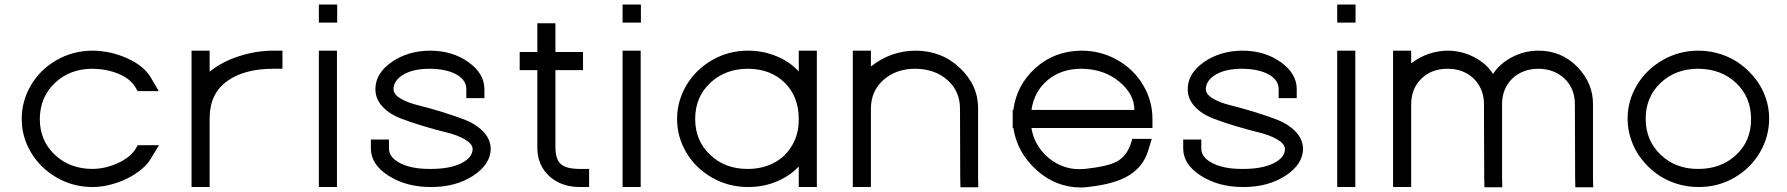

<svg xmlns="http://www.w3.org/2000/svg" viewBox="-20 -807 7903 849"><path d="M647 -464 682 -404H589L577 -424Q554 -460 503 -481Q452 -502 390 -503Q289 -503 223 -440.5Q157 -378 156 -281Q156 -185 222.5 -122.5Q289 -60 390 -60Q447 -61 500.5 -85.5Q554 -110 578 -146L589 -165H683L646 -104Q632 -80 604.5 -57.5Q577 -35 543 -18Q509 -1 468.5 9.5Q428 20 390 20Q303 20 230.5 -22Q158 -64 117 -133Q76 -202 76 -281Q76 -360 116.5 -429.5Q157 -499 230 -541Q303 -583 390 -583H391Q470 -582 543 -549Q616 -516 647 -464Z M907 -490Q961 -534 1037 -558.5Q1113 -583 1189 -583H1229V-503H1189Q1060 -503 984 -448Q908 -393 907 -287V-282V-242V-20V20H827V-20V-242V-282Q827 -282 827 -283Q827 -284 827 -284.5Q827 -285 827 -286V-543V-583H907V-543Z M1430 -707H1390V-787H1430H1431H1471V-707H1431ZM1390 -543V-583H1470V-543V-20V20H1390V-20Z M2122 -413V-373H2042V-413Q2042 -453 1998.5 -477.5Q1955 -502 1881 -503Q1808 -503 1764.5 -477.5Q1721 -452 1720 -413Q1720 -390 1751 -371.5Q1782 -353 1829 -341.5Q1876 -330 1931.5 -313Q1987 -296 2034.5 -278Q2082 -260 2115 -227Q2148 -194 2150 -151Q2150 -81 2073 -30.5Q1996 20 1887 20Q1886 20 1885 20Q1776 20 1698 -30Q1620 -80 1620 -150V-190H1700V-150Q1700 -111 1749.5 -85.5Q1799 -60 1880 -60Q1883 -60 1885 -60Q1969 -60 2019.5 -85Q2070 -110 2070 -149Q2068 -172 2035 -191Q2002 -210 1954.5 -221.5Q1907 -233 1852 -249.5Q1797 -266 1750 -284Q1703 -302 1671.5 -335.5Q1640 -369 1640 -413Q1640 -482 1711 -532Q1782 -582 1881 -583Q1980 -583 2051 -532.5Q2122 -482 2122 -413Z M2436 -497V-152Q2437 -101 2461 -80.5Q2485 -60 2545 -60H2585V20H2545Q2462 20 2409.5 -27.5Q2357 -75 2356 -152V-497H2318H2278V-577H2318H2356V-664V-704H2436V-664V-577H2518H2558V-497H2518Z M2773 -707H2733V-787H2773H2774H2814V-707H2774ZM2733 -543V-583H2813V-543V-20V20H2733V-20Z M2974 -281Q2974 -360 3015 -429.5Q3056 -499 3128.5 -541Q3201 -583 3288 -583Q3354 -583 3413.5 -558.5Q3473 -534 3512 -491V-543V-583H3592V-543V-285V-281V-20V20H3512V-20V-71Q3473 -29 3414.5 -4.5Q3356 20 3289 20Q3289 20 3288 20Q3201 20 3128 -22Q3055 -64 3014.5 -133Q2974 -202 2974 -281ZM3054 -281Q3054 -185 3120 -122.5Q3186 -60 3285 -60Q3286 -60 3288 -60Q3337 -60 3378.5 -76Q3420 -92 3449 -120.5Q3478 -149 3495 -189Q3512 -229 3512 -276V-281Q3512 -379 3450.5 -440.5Q3389 -502 3288 -503Q3187 -503 3120.5 -440.5Q3054 -378 3054 -281Z M3831 -513Q3918 -582 4028 -583Q4144 -583 4225 -506Q4306 -429 4305 -326V-20L4306 21H4227L4226 -19L4225 -326Q4225 -404 4169.5 -453Q4114 -502 4028 -503Q3942 -503 3886.5 -453.5Q3831 -404 3831 -326V-286V-20V20H3751V-20V-286V-326V-543V-583H3831V-543Z M4541 -321H4996Q4996 -391 4928.5 -446.5Q4861 -502 4762 -503Q4673 -503 4613 -453Q4553 -403 4541 -321ZM4461 -241H4458V-281V-321H4461Q4475 -431 4559 -506.5Q4643 -582 4762 -583Q4849 -583 4922 -541Q4995 -499 5035.5 -429.5Q5076 -360 5076 -281V-241H5036H4541Q4549 -190 4579.5 -148.5Q4610 -107 4655.5 -83Q4701 -59 4752 -59Q4764 -59 4776 -60H4777Q4879 -71 4919 -93Q4959 -115 4978 -165L4987 -193H5073L5057 -141Q5037 -73 4974.5 -33Q4912 7 4789 20Q4775 22 4760 22Q4648 22 4562.5 -56Q4477 -134 4461 -241Z M5714 -413V-373H5634V-413Q5634 -453 5590.5 -477.5Q5547 -502 5473 -503Q5400 -503 5356.5 -477.5Q5313 -452 5312 -413Q5312 -390 5343 -371.5Q5374 -353 5421 -341.5Q5468 -330 5523.5 -313Q5579 -296 5626.5 -278Q5674 -260 5707 -227Q5740 -194 5742 -151Q5742 -81 5665 -30.5Q5588 20 5479 20Q5478 20 5477 20Q5368 20 5290 -30Q5212 -80 5212 -150V-190H5292V-150Q5292 -111 5341.5 -85.5Q5391 -60 5472 -60Q5475 -60 5477 -60Q5561 -60 5611.5 -85Q5662 -110 5662 -149Q5660 -172 5627 -191Q5594 -210 5546.5 -221.5Q5499 -233 5444 -249.5Q5389 -266 5342 -284Q5295 -302 5263.5 -335.5Q5232 -369 5232 -413Q5232 -482 5303 -532Q5374 -582 5473 -583Q5572 -583 5643 -532.5Q5714 -482 5714 -413Z M5933 -707H5893V-787H5933H5934H5974V-707H5934ZM5893 -543V-583H5973V-543V-20V20H5893V-20Z M6582 -480Q6612 -526 6666.5 -554.5Q6721 -583 6783 -583Q6885 -583 6955 -511Q7025 -439 7024 -345V-20L7025 21H6946L6945 -19L6944 -345Q6944 -415 6899 -458.5Q6854 -502 6783 -503Q6737 -503 6700.5 -483.5Q6664 -464 6643 -428.5Q6622 -393 6622 -347V-345V-305V-20L6623 21H6544L6543 -19L6542 -305V-345Q6542 -391 6521.5 -427Q6501 -463 6464.5 -483Q6428 -503 6381 -503Q6310 -503 6265 -459Q6220 -415 6220 -345V-305V-20V20H6140V-20V-305V-345V-543V-583H6220V-543V-527Q6293 -582 6381 -583Q6443 -583 6498 -554.5Q6553 -526 6582 -480Z M7177 -282Q7177 -361 7218 -430Q7259 -499 7331.5 -541Q7404 -583 7490 -583Q7542 -583 7590.5 -567Q7639 -551 7677 -522.5Q7715 -494 7743.5 -457Q7772 -420 7787.5 -375Q7803 -330 7803 -284Q7803 -204 7763 -134.5Q7723 -65 7651 -22.5Q7579 20 7492 20Q7491 20 7490 20Q7438 20 7389.5 4Q7341 -12 7303 -40.5Q7265 -69 7236.5 -106.5Q7208 -144 7192.5 -189.5Q7177 -235 7177 -282ZM7488 -60Q7489 -60 7490 -60Q7590 -60 7656.5 -121.5Q7723 -183 7723 -280Q7723 -377 7657.5 -439.5Q7592 -502 7490 -503Q7389 -503 7323 -440.5Q7257 -378 7257 -282Q7257 -186 7323 -123Q7389 -60 7488 -60Z"/></svg>

Font: Nordica Advanced
Style: RegularExtended
Weight: 300
Version: Version 1.07